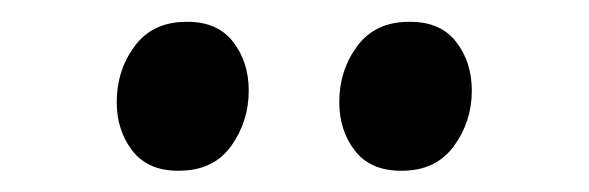

<svg xmlns="http://www.w3.org/2000/svg" viewBox="-20 -793 540 176"><path d="M143 -636.5Q115.5 -636.5 101.2 -655Q87 -673.5 87 -699.5Q87 -728.5 103.5 -750.8Q120 -773 151 -773H152Q179.5 -773 193.8 -754.5Q208 -736 208 -710Q208 -681.5 191.8 -659Q175.5 -636.5 144 -636.5ZM347.5 -636.5Q319.5 -636.5 305.2 -655Q291 -673.5 291 -699.5Q291 -728.5 307.5 -750.8Q324 -773 355 -773H356Q384 -773 398.2 -754.5Q412.5 -736 412.5 -710Q412.5 -681.5 396 -659Q379.5 -636.5 348.5 -636.5Z"/></svg>

Font: Merriweather 48pt
Style: Regular
Weight: 400
Version: Version 2.100